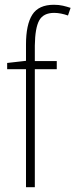

<svg xmlns="http://www.w3.org/2000/svg" viewBox="-20 -785 316 805"><path d="M218 -495H126V0H89V-495H10V-521L89 -530V-598Q89 -682 115.5 -723.5Q142 -765 206 -765Q227 -765 244 -761Q261 -757 276 -752L265 -720Q251 -725 236 -728Q221 -731 207 -731Q162 -731 144.5 -699.5Q127 -668 126 -594V-529H218Z"/></svg>

Font: Noto Sans Arabic Cond ExtLt
Style: Regular
Weight: 200
Width: 3
Designer: Monotype Design Team, Nadine Chahine, Nizar Qandah and Khaled Hosny
Foundry: Monotype Imaging Inc.
Version: Version 2.012; ttfautohint (v1.8.4.7-5d5b)